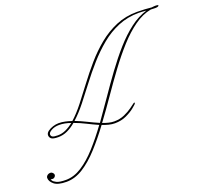

<svg xmlns="http://www.w3.org/2000/svg" viewBox="-305 -702 1248 1148"><g transform="rotate(-20 319.0 -128.5)"><path d="M793 -531Q808 -531 808 -526Q805 -518 785 -518Q774 -518 756 -519Q702 -509 649.5 -471.5Q597 -434 546.5 -378Q496 -322 446.5 -255Q397 -188 348.5 -117.5Q300 -47 251 19Q270 26 288 30.5Q306 35 323 35Q359 35 388.5 22Q418 9 438.5 -6Q459 -21 467 -27Q473 -32 475 -29Q477 -26 473 -21Q471 -18 450.5 -1Q430 16 397 31.5Q364 47 323 47Q304 47 284.5 42Q265 37 244 29Q193 98 141.5 154.5Q90 211 38 244Q-14 277 -68 277Q-123 277 -146.5 257.5Q-170 238 -170 216Q-170 207 -162 200Q-154 193 -141 193Q-134 193 -127.5 199.5Q-121 206 -121 213Q-121 220 -127 226Q-133 232 -140 232Q-148 232 -151 231Q-154 230 -154 230Q-154 230 -149.5 238.5Q-145 247 -127 256Q-109 265 -68 265Q-17 265 33 233Q83 201 132.5 146Q182 91 231 24Q197 9 161.5 -9Q126 -27 90 -40Q63 -17 35 -4Q7 9 -23 9Q-57 9 -67.5 0Q-78 -9 -78 -22Q-78 -36 -64 -46.5Q-50 -57 -31 -63Q-12 -69 5 -69Q26 -69 46.5 -64.5Q67 -60 88 -53Q125 -86 163 -134.5Q201 -183 241.5 -237Q282 -291 327.5 -343.5Q373 -396 425.5 -439Q478 -482 539.5 -508Q601 -534 674 -534Q702 -534 723.5 -532.5Q745 -531 766 -529Q780 -531 793 -531ZM682 -525Q611 -525 550.5 -500Q490 -475 438.5 -432.5Q387 -390 341.5 -338.5Q296 -287 255.5 -233.5Q215 -180 176.5 -131.5Q138 -83 100 -49Q136 -35 171 -17.5Q206 0 239 14Q284 -49 330.5 -117Q377 -185 424.5 -250Q472 -315 521.5 -371Q571 -427 623 -466.5Q675 -506 730 -522Q718 -523 705.5 -524Q693 -525 682 -525ZM-65 -23Q-65 -12 -56 -7Q-47 -2 -22 -2Q4 -2 29 -13.5Q54 -25 78 -44Q59 -51 41 -54.5Q23 -58 5 -58Q-23 -58 -44 -46.5Q-65 -35 -65 -23Z"/></g></svg>

Font: Kapakana Light
Style: Regular
Weight: 300
Designer: Kyosuke Nagai
Version: Version 1.000